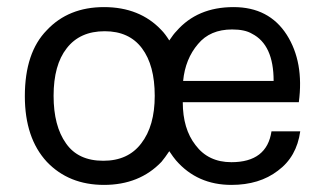

<svg xmlns="http://www.w3.org/2000/svg" viewBox="-20 -509 923 541"><path d="M378 -105Q416 -154 416 -239Q416 -325 380 -373Q344 -421 275 -421Q205 -421 168 -373Q131 -326 131 -239Q131 -154 166 -105Q200 -56 271 -56Q341 -56 378 -105ZM538 -385Q502 -343 496 -281H751Q751 -383 690 -414Q670 -426 634 -426Q572 -426 538 -385ZM745 -139H826Q816 -67 763 -28Q711 12 632 12Q536 12 476 -57Q469 -65 457 -83Q445 -65 435 -53Q373 12 273 12Q174 12 112 -53Q50 -120 50 -238Q50 -361 112 -424Q173 -489 273 -489Q374 -489 435 -424Q445 -414 457 -395Q469 -413 477 -421Q536 -489 638 -489Q738 -489 788 -411Q837 -334 822 -221H495Q495 -146 531 -100Q567 -52 632 -52Q732 -52 745 -139Z"/></svg>

Font: Karla Neue
Style: Regular
Weight: 400
Designer: Jonathan Pinhorn
Foundry: PYRS Fontlab Ltd. / Made with FontLab
Version: Version 1.000;PS 001.001;hotconv 1.0.56